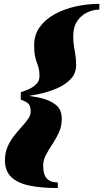

<svg xmlns="http://www.w3.org/2000/svg" viewBox="-20 -800 522 970"><path d="M85 -310V-333.5Q100 -338.5 122.5 -348Q145 -357.5 162.2 -373.8Q179.5 -390 179.5 -415.5Q179.5 -439.5 175.5 -454.8Q171.5 -470 166 -484.5Q160.5 -499 156.5 -518.8Q152.5 -538.5 152.5 -571.5Q152.5 -623.5 180.2 -662.5Q208 -701.5 255.2 -727.8Q302.5 -754 361.2 -767.2Q420 -780.5 482 -780.5V-751.5Q451 -751.5 420.5 -737.2Q390 -723 370 -693.2Q350 -663.5 350 -617Q350 -589 353.5 -567.2Q357 -545.5 360.8 -523Q364.5 -500.5 364.5 -470.5Q364.5 -428.5 336 -399.2Q307.5 -370 263.5 -351.8Q219.5 -333.5 171.8 -323.8Q124 -314 85 -310ZM272 150Q189.5 150 129.8 137.8Q70 125.5 37.5 95Q5 64.5 5 10Q5 -28 18.2 -58.5Q31.5 -89 50.8 -113.5Q70 -138 89.2 -159Q108.5 -180 121.8 -198.8Q135 -217.5 135 -236.5Q135 -267.5 121.2 -278.2Q107.5 -289 85 -296.5V-320.5Q137 -315.5 184.5 -305Q232 -294.5 262 -270.5Q292 -246.5 292 -200Q292 -162.5 277.8 -131.2Q263.5 -100 245 -72.2Q226.5 -44.5 212.2 -17.8Q198 9 198 37.5Q198 59 203.5 78.2Q209 97.5 225 109.5Q241 121.5 272 121.5Z"/></svg>

Font: Bodoni Moda 11pt Black
Style: Italic
Weight: 900
Italic angle: -13°
Designer: Owen Earl
Foundry: indestructible type
Version: Version 2.004